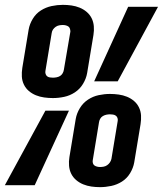

<svg xmlns="http://www.w3.org/2000/svg" viewBox="-31 -763 671 791"><path d="M187 -359Q169 -359 151 -361.5Q133 -364 117 -370.5Q101 -377 88 -388Q75 -399 67.5 -414.5Q60 -430 59 -447.5Q58 -465 61 -484L87 -641Q91 -664 104 -685.5Q117 -707 137.5 -720Q158 -733 181.5 -738Q205 -743 228 -743Q246 -743 263.5 -740.5Q281 -738 297 -731.5Q313 -725 326 -714Q339 -703 346.5 -688Q354 -673 355.5 -655Q357 -637 354 -619L328 -462Q324 -439 311 -417.5Q298 -396 277.5 -382.5Q257 -369 233.5 -364Q210 -359 187 -359ZM454 -428H357L497 -735H620ZM187 -443Q194 -443 202 -444.5Q210 -446 216.5 -450Q223 -454 227 -461Q231 -468 232 -475L259 -633Q259 -639 257 -645Q255 -651 250.5 -654Q246 -657 240 -658.5Q234 -660 228 -660Q220 -660 212.5 -658.5Q205 -657 198.5 -652.5Q192 -648 187.5 -641.5Q183 -635 182 -627L156 -470Q155 -464 157 -458Q159 -452 163.5 -448.5Q168 -445 174.5 -444Q181 -443 187 -443ZM381 8Q363 8 345.5 5.5Q328 3 312 -3.5Q296 -10 283 -21Q270 -32 262.5 -47Q255 -62 253.5 -80Q252 -98 255 -116L281 -273Q285 -296 298 -317.5Q311 -339 331.5 -352.5Q352 -366 375.5 -371Q399 -376 422 -376Q440 -376 458 -373.5Q476 -371 492 -364.5Q508 -358 521 -347Q534 -336 541.5 -320.5Q549 -305 550 -287.5Q551 -270 548 -251L522 -94Q518 -71 505 -49.5Q492 -28 471.5 -15Q451 -2 427.5 3Q404 8 381 8ZM-11 0 156 -307H253L112 0ZM381 -75Q389 -75 396.5 -76.5Q404 -78 410.5 -82.5Q417 -87 421.5 -93.5Q426 -100 428 -108L454 -265Q455 -271 453 -277Q451 -283 446 -286.5Q441 -290 434.5 -291Q428 -292 422 -292Q415 -292 407.5 -290.5Q400 -289 393 -285Q386 -281 382 -274Q378 -267 377 -260L351 -102Q350 -96 352 -90Q354 -84 358.5 -81Q363 -78 369 -76.5Q375 -75 381 -75Z"/></svg>

Font: Iosevka Etoile Semibold
Style: Italic
Weight: 600
Italic angle: -9°
Designer: Belleve Invis
Foundry: Belleve Invis
Version: Version 22.1.2; ttfautohint (v1.8.4)